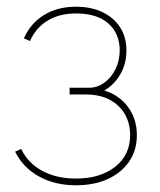

<svg xmlns="http://www.w3.org/2000/svg" viewBox="-20 -546 475 571"><path d="M206 5Q143 5 95.5 -21.5Q48 -48 25 -95L43 -103Q63 -61 105.5 -38Q148 -15 206 -15Q278 -15 322.5 -50Q367 -85 367 -144Q367 -197 332.5 -230.5Q298 -264 239 -265H187V-285H245Q269 -285 290 -300Q311 -315 323.5 -340.5Q336 -366 336 -396Q336 -446 302.5 -476Q269 -506 206 -506Q157 -506 122 -485Q87 -464 69 -424L51 -432Q71 -477 111 -501.5Q151 -526 206 -526Q251 -526 284.5 -510Q318 -494 337 -465Q356 -436 356 -396Q356 -356 337.5 -324.5Q319 -293 290 -277Q335 -263 361 -227.5Q387 -192 387 -144Q387 -99 364 -65.5Q341 -32 300.5 -13.5Q260 5 206 5Z"/></svg>

Font: Raleway Thin
Style: Regular
Weight: 100
Designer: Matt McInerney, Pablo Impallari, Rodrigo Fuenzalida
Foundry: Matt McInerney, Pablo Impallari, Rodrigo Fuenzalida
Version: Version 4.026